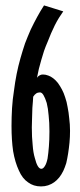

<svg xmlns="http://www.w3.org/2000/svg" viewBox="-20 -666 290 692"><path d="M158.2 -192.4Q158.2 -162.1 156.2 -137.7Q154.3 -113.3 151.4 -94.7Q147.5 -76.2 141.6 -67.4Q135.7 -57.6 128.9 -57.6Q128.9 -57.6 128.9 -57.6Q128.9 -57.6 128.9 -57.6Q122.1 -57.6 116.2 -67.4Q110.4 -77.1 105.5 -96.7Q99.6 -116.2 97.7 -143.6Q94.7 -170.9 94.7 -207Q94.7 -207 94.7 -207Q94.7 -207 94.7 -207Q94.7 -227.5 95.7 -245.1Q96.7 -262.7 96.7 -277.3Q97.7 -291 98.6 -300.8Q99.6 -310.5 99.6 -317.4Q99.6 -317.4 99.6 -317.4Q99.6 -317.4 99.6 -317.4Q104.5 -325.2 110.4 -329.1Q116.2 -333 124 -333Q124 -333 124 -333Q124 -333 124 -333Q130.9 -333 136.7 -323.2Q142.6 -313.5 148.4 -294.9Q153.3 -275.4 155.3 -250Q158.2 -224.6 158.2 -192.4Q158.2 -192.4 158.2 -192.4Q158.2 -192.4 158.2 -192.4ZM232.4 -194.3Q232.4 -217.8 229.5 -239.3Q227.5 -261.7 223.6 -280.3Q220.7 -298.8 214.8 -315.4Q210 -331.1 203.1 -343.8Q196.3 -356.4 188.5 -367.2Q180.7 -377 171.9 -383.8Q163.1 -390.6 154.3 -393.6Q144.5 -397.5 134.8 -397.5Q134.8 -397.5 134.8 -397.5Q134.8 -397.5 134.8 -397.5Q127.9 -397.5 123 -394.5Q117.2 -391.6 113.3 -385.7Q113.3 -385.7 113.3 -385.7Q113.3 -385.7 113.3 -385.7Q116.2 -401.4 120.1 -418Q124 -433.6 128.9 -450.2Q133.8 -466.8 138.7 -482.4Q144.5 -499 151.4 -514.6Q157.2 -530.3 164.1 -545.9Q170.9 -560.5 177.7 -575.2Q184.6 -588.9 192.4 -601.6Q200.2 -613.3 208 -625Q208 -625 173.8 -635.7Q138.7 -646.5 138.7 -646.5Q138.7 -646.5 138.7 -646.5Q138.7 -646.5 138.7 -646.5Q126 -627 114.3 -605.5Q102.5 -584 90.8 -559.6Q80.1 -535.2 70.3 -509.8Q61.5 -483.4 53.7 -456.1Q45.9 -428.7 40 -399.4Q34.2 -370.1 30.3 -338.9Q25.4 -308.6 23.4 -276.4Q21.5 -244.1 21.5 -211.9Q21.5 -211.9 21.5 -211.9Q21.5 -211.9 21.5 -211.9Q21.5 -161.1 27.3 -121.1Q34.2 -81.1 47.9 -51.8Q60.5 -22.5 81.1 -8.8Q100.6 5.9 127.9 5.9Q127.9 5.9 127.9 5.9Q127.9 5.9 127.9 5.9Q141.6 5.9 153.3 2Q165 -2 174.8 -8.8Q184.6 -15.6 193.4 -26.4Q201.2 -36.1 208 -49.8Q213.9 -62.5 218.8 -78.1Q222.7 -94.7 225.6 -113.3Q228.5 -131.8 230.5 -152.3Q232.4 -171.9 232.4 -194.3Q232.4 -194.3 232.4 -194.3Q232.4 -194.3 232.4 -194.3Z"/></svg>

Font: AgendaMediumCondGoodkids
Style: AgendaMediumCondGoodkids
Weight: 500
Designer: ""
Version: ""